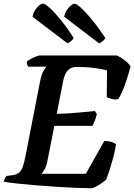

<svg xmlns="http://www.w3.org/2000/svg" viewBox="-30 -998 713 1018"><path d="M453 0Q422.5 0 374.5 -2Q326.5 -4 270.8 -7.5Q215 -11 160 -15.5Q105 -20 60 -25Q15 -30 -10.5 -34.5Q-8 -44 -3.5 -52.8Q1 -61.5 5 -65L36 -69Q57.5 -71.5 70.2 -82Q83 -92.5 90.8 -114Q98.5 -135.5 105.5 -172L182 -564Q190.5 -606 201.5 -624Q212.5 -642 216.5 -644.5H119Q117 -648.5 114.5 -655Q112 -661.5 112.5 -671Q119.5 -678 133.5 -685.5Q147.5 -693 161.5 -698.5Q175.5 -704 181 -704H588.5Q607 -696.5 629 -680.2Q651 -664 662.5 -645.5Q652 -607.5 640.5 -572.2Q629 -537 617.5 -510.8Q606 -484.5 596 -472Q580 -468.5 561.8 -473.8Q543.5 -479 536 -482.5L537.5 -624.5Q525.5 -628.5 501.5 -632.8Q477.5 -637 445.8 -640Q414 -643 377 -643Q352.5 -643 337.8 -632Q323 -621 315.5 -603.2Q308 -585.5 304 -564L271 -394.5Q311.5 -395.5 345.2 -397.8Q379 -400 410.2 -403.2Q441.5 -406.5 472.5 -409.5L483.5 -393Q477.5 -370.5 471.2 -354.5Q465 -338.5 460 -330.5H258L221.5 -145Q216.5 -118 207 -101.2Q197.5 -84.5 190 -76.5H425L523 -250.5Q545.5 -250.5 563.2 -244.8Q581 -239 585 -232.5Q580.5 -200 570.8 -164Q561 -128 551 -96.8Q541 -65.5 533.5 -46Q525 -38 509 -27Q493 -16 477.5 -8Q462 0 453 0ZM495 -768.5 310.5 -909Q313 -926.5 322.8 -942.2Q332.5 -958 345 -968.2Q357.5 -978.5 366 -978.5Q376 -978.5 400.8 -955.5Q425.5 -932.5 459 -891.8Q492.5 -851 528.5 -796.5Q526 -790 515.8 -780.8Q505.5 -771.5 495 -768.5ZM327.5 -768.5 142.5 -909Q145 -926.5 154.8 -942.2Q164.5 -958 176.5 -968.2Q188.5 -978.5 198 -978.5Q209 -978.5 234.8 -955Q260.5 -931.5 293.8 -890.5Q327 -849.5 360.5 -796.5Q358 -790.5 348.2 -781.5Q338.5 -772.5 327.5 -768.5Z"/></svg>

Font: Texturina Medium
Style: Italic
Weight: 500
Italic angle: -11°
Designer: Guillermo Torres Carreño
Foundry: Omnibus-Type
Version: Version 1.002